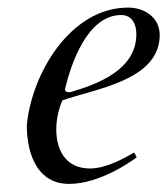

<svg xmlns="http://www.w3.org/2000/svg" viewBox="-20 -459 430 493"><path d="M48.8 -136.2C49.3 -59.6 78.1 13.2 157.2 13.2C234.9 13.2 314.5 -42.5 331.1 -55.2L324.2 -67.4C300.8 -53.7 253.4 -26.4 210.9 -26.4C148.4 -26.4 124.5 -74.2 124.5 -126.5C124.5 -152.3 130.4 -178.7 140.1 -201.2C221.2 -230.5 390.1 -251.5 390.1 -369.1C390.1 -414.1 351.1 -439.5 309.1 -439.5C159.2 -439.5 60.1 -266.6 48.8 -136.2ZM147 -230.5C162.1 -294.9 204.6 -420.4 291 -420.4C318.8 -420.4 330.1 -397.5 330.1 -371.1C330.1 -280.3 231.9 -243.2 160.2 -222.2C149.9 -222.2 147 -224.1 147 -230.5Z"/></svg>

Font: Cardo
Style: Italic
Weight: 400
Designer: David J. Perry
Foundry: David J. Perry
Version: Version 0.99